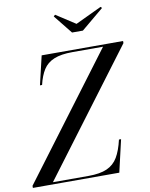

<svg xmlns="http://www.w3.org/2000/svg" viewBox="-152 -1042 869 1116"><g transform="rotate(-10 282.0 -484.5)"><path d="M-50 0V-12.5L494 -737.5H314Q246 -737.5 204.8 -720.5Q163.5 -703.5 141.2 -668.5Q119 -633.5 106.5 -580H94L134 -750H614.5V-737.5L70.5 -12.5H280.5Q349 -12.5 390 -30.8Q431 -49 454 -88Q477 -127 491.5 -190H504L460 0ZM331 -850 242.5 -960.5 251.5 -969 365.5 -895 520 -968 527.5 -960.5 395 -850Z"/></g></svg>

Font: Bodoni Moda 18pt
Style: Italic
Weight: 400
Italic angle: -13°
Designer: Owen Earl
Foundry: indestructible type
Version: Version 2.005